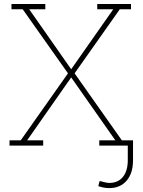

<svg xmlns="http://www.w3.org/2000/svg" viewBox="-20 -731 716 964"><path d="M27.8 0V-26.4H84L321.3 -362.8L93.8 -684.6H37.6V-710.9H207.5V-684.6H126.5L337.4 -383.3L548.8 -684.6H468.3V-710.9H637.7V-684.6H581.5L354.5 -362.8L591.8 -26.4H647.9V0H478.5V-26.4H559.1L337.4 -342.3L116.2 -26.4H196.8V0ZM528.3 213.4Q513.7 213.4 501.2 210.9Q488.8 208.5 473.6 203.6L480 178.2Q484.4 178.2 501.2 182.9Q518.1 187.5 528.3 187.5Q572.8 187.5 597.2 157.2Q621.6 127 621.6 72.8V-14.2H647.9V72.8Q647.9 139.2 615.7 176.3Q583.5 213.4 528.3 213.4Z"/></svg>

Font: Roboto Slab LO Thin
Style: Regular
Weight: 250
Designer: Google
Version: Version 2.00;September 28, 2018;FontCreator 11.5.0.2427 64-b